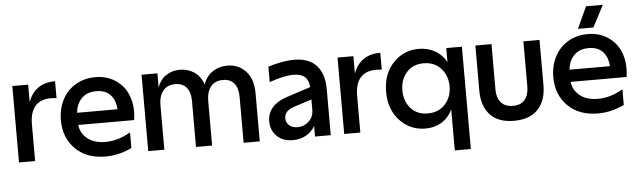

<svg xmlns="http://www.w3.org/2000/svg" viewBox="-55 -993 4667 1402"><g transform="rotate(-5 2278.5 -292.5)"><path d="M49.8 -560.1H166V-432.1Q214.8 -567.9 363.8 -567.9V-443.8Q342.3 -446.8 321.8 -446.8Q246.1 -446.8 207 -401.9Q168 -356.9 168 -268.1V0H49.8Z M684.6 12.2Q545.9 12.2 463.6 -69.3Q381.3 -150.9 381.3 -279.8Q381.3 -362.8 415.3 -429Q449.2 -495.1 512.7 -533.4Q576.2 -571.8 658.7 -571.8Q739.3 -571.8 799.6 -533.9Q859.9 -496.1 889.6 -435.1Q919.4 -374 919.4 -299.8Q919.4 -266.6 914.6 -234.9H504.4Q511.2 -174.3 560.3 -134.3Q609.4 -94.2 693.4 -94.2Q784.2 -94.2 876.5 -147.9V-33.2Q782.2 12.2 684.6 12.2ZM504.4 -324.2H800.3Q796.4 -390.1 760.5 -429.7Q724.6 -469.2 656.7 -469.2Q587.4 -469.2 548.3 -428.2Q509.3 -387.2 504.4 -324.2Z M997.1 -560.1H1113.3V-457Q1133.8 -513.7 1177 -542.7Q1220.2 -571.8 1278.3 -571.8Q1337.9 -571.8 1383.8 -540.5Q1429.7 -509.3 1450.2 -449.2Q1471.2 -508.8 1518.3 -540.3Q1565.4 -571.8 1625.5 -571.8Q1707.5 -571.8 1761 -514.9Q1814.5 -458 1814.5 -352.1V0H1696.3V-337.9Q1696.3 -399.4 1668.2 -434.8Q1640.1 -470.2 1584.5 -470.2Q1525.9 -470.2 1495.6 -431.2Q1465.3 -392.1 1465.3 -327.1V0H1347.2V-337.9Q1347.2 -399.4 1319.1 -434.8Q1291 -470.2 1235.4 -470.2Q1176.8 -470.2 1146 -431.2Q1115.2 -392.1 1115.2 -327.1V0H997.1Z M1896 -139.2Q1896 -197.8 1932.6 -240Q1969.2 -282.2 2036.6 -304.2L2215.8 -362.8Q2211.4 -415.5 2183.6 -439.2Q2155.8 -462.9 2099.6 -462.9Q2031.2 -462.9 1924.8 -424.8V-538.1Q2034.2 -571.8 2113.8 -571.8Q2225.6 -571.8 2280.3 -509.8Q2335 -447.8 2335 -339.8V0H2219.7V-77.1Q2195.3 -35.2 2153.1 -11.5Q2110.8 12.2 2057.6 12.2Q1982.9 12.2 1939.5 -30.8Q1896 -73.7 1896 -139.2ZM2014.6 -151.9Q2014.6 -120.6 2037.8 -99.9Q2061 -79.1 2098.6 -79.1Q2146 -79.1 2181.4 -111.8Q2216.8 -144.5 2216.8 -194.8V-272L2086.9 -230Q2014.6 -206.5 2014.6 -151.9Z M2433.6 -560.1H2549.8V-432.1Q2598.6 -567.9 2747.6 -567.9V-443.8Q2726.1 -446.8 2705.6 -446.8Q2629.9 -446.8 2590.8 -401.9Q2551.8 -356.9 2551.8 -268.1V0H2433.6Z M3055.2 -463.9Q2976.6 -463.9 2930.4 -411.1Q2884.3 -358.4 2884.3 -279.8Q2884.3 -201.2 2930.4 -148.7Q2976.6 -96.2 3055.2 -96.2Q3134.8 -96.2 3182.6 -148.9Q3230.5 -201.7 3230.5 -279.8Q3230.5 -357.9 3182.6 -410.9Q3134.8 -463.9 3055.2 -463.9ZM3029.3 -571.8Q3094.7 -571.8 3146.7 -542.7Q3198.7 -513.7 3230.5 -458V-560.1H3345.2V189.9H3227.5V-109.9Q3198.2 -50.3 3147 -19Q3095.7 12.2 3029.3 12.2Q2917 12.2 2841.1 -68.8Q2765.1 -149.9 2765.1 -279.8Q2765.1 -409.7 2841.1 -490.7Q2917 -571.8 3029.3 -571.8Z M3443.8 -229V-560.1H3562V-226.1Q3562 -166.5 3592 -131.8Q3622.1 -97.2 3679.2 -97.2Q3737.8 -97.2 3766.8 -132.6Q3795.9 -168 3795.9 -229V-560.1H3914.1V-229Q3914.1 -116.2 3854.2 -52Q3794.4 12.2 3678.2 12.2Q3562 12.2 3502.9 -52Q3443.8 -116.2 3443.8 -229Z M4293.9 12.2Q4155.3 12.2 4073 -69.3Q3990.7 -150.9 3990.7 -279.8Q3990.7 -362.8 4024.7 -429Q4058.6 -495.1 4122.1 -533.4Q4185.5 -571.8 4268.1 -571.8Q4348.6 -571.8 4408.9 -533.9Q4469.2 -496.1 4499 -435.1Q4528.8 -374 4528.8 -299.8Q4528.8 -266.6 4523.9 -234.9H4113.8Q4120.6 -174.3 4169.7 -134.3Q4218.8 -94.2 4302.7 -94.2Q4393.6 -94.2 4485.8 -147.9V-33.2Q4391.6 12.2 4293.9 12.2ZM4113.8 -324.2H4409.7Q4405.8 -390.1 4369.9 -429.7Q4334 -469.2 4266.1 -469.2Q4196.8 -469.2 4157.7 -428.2Q4118.7 -387.2 4113.8 -324.2ZM4200.7 -616.2 4273.9 -774.9H4397L4314 -616.2Z"/></g></svg>

Font: TASA Explorer SemiBold
Style: Regular
Weight: 600
Designer: Weizhong Zhang
Foundry: Local Remote
Version: Version 1.000;Glyphs 3.1.2 (3151)